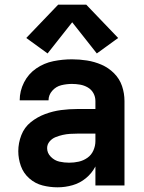

<svg xmlns="http://www.w3.org/2000/svg" viewBox="-20 -791 616 819"><path d="M226 8Q258 8 289.5 -1Q321 -10 346.5 -31Q372 -52 387 -81V0H511V-360Q511 -393 500.5 -424Q490 -455 466.5 -478.5Q443 -502 413 -515Q383 -528 351 -533Q319 -538 287 -538Q247 -538 207.5 -530Q168 -522 134.5 -499Q101 -476 82.5 -439.5Q64 -403 64 -363H187Q187 -386 203 -404Q219 -422 241.5 -427.5Q264 -433 287 -433Q304 -433 321.5 -430Q339 -427 354.5 -418Q370 -409 378.5 -393.5Q387 -378 387 -360V-326H310Q275 -326 240.5 -321.5Q206 -317 172.5 -304.5Q139 -292 111.5 -270Q84 -248 71 -214.5Q58 -181 58 -146Q58 -114 69 -83Q80 -52 105 -30Q130 -8 161.5 0Q193 8 226 8ZM275 -97Q254 -97 233.5 -101.5Q213 -106 197 -122Q181 -138 181 -159Q181 -175 191.5 -187.5Q202 -200 217 -206Q232 -212 247.5 -215.5Q263 -219 279 -220Q295 -221 310 -221H387V-189Q387 -169 378.5 -149.5Q370 -130 353 -118Q336 -106 316 -101.5Q296 -97 275 -97ZM183 -563 288 -696 393 -563 484 -629 348 -771H228L92 -629Z"/></svg>

Font: Iosevka Sparkle
Style: Bold
Weight: 700
Designer: Belleve Invis
Foundry: Belleve Invis
Version: Version 4.5.0; ttfautohint (v1.8.3)